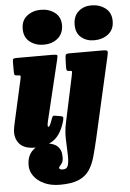

<svg xmlns="http://www.w3.org/2000/svg" viewBox="-70 -843 780 1151"><g transform="rotate(-5 319.5 -267.5)"><path d="M414.5 -690Q415.5 -741 446.8 -768Q478 -795 523.5 -795Q573 -795 608.2 -768Q643.5 -741 643.5 -690Q643.5 -639 608.2 -612Q573 -585 523.5 -585Q476.5 -585 445 -612Q413.5 -639 414.5 -690ZM594.5 -485 484.5 0Q470.5 60.5 457.2 108.5Q444 156.5 421.2 190.2Q398.5 224 356.8 242Q315 260 244.5 260Q189 260 149 241.2Q109 222.5 87.5 192.5Q66 162.5 66 129Q66 70.5 100.2 38.8Q134.5 7 178.5 7Q223 7 248.5 29.5Q274 52 273.5 95Q273.5 118 267 129.2Q260.5 140.5 254 146.2Q247.5 152 247 159Q247 170 270.5 170Q295 170 301.2 144.8Q307.5 119.5 305.5 78.5Q303.5 37.5 302.2 -10.2Q301 -58 310.5 -103L370 -382Q374 -401 374.5 -408Q375 -415 362 -415H359Q345 -415 342.8 -421.8Q340.5 -428.5 341 -444L342.5 -491Q343.5 -510 347.2 -515Q351 -520 366 -520H566Q594.5 -520 597 -513.2Q599.5 -506.5 594.5 -485ZM102 -690Q102 -741 136.8 -768Q171.5 -795 220 -795Q269 -795 304.2 -768Q339.5 -741 339 -690Q337 -639 303 -612Q269 -585 220 -585Q171.5 -585 136.8 -612Q102 -639 102 -690ZM292 -490 204.5 -126Q203.5 -121.5 202 -113.2Q200.5 -105 200.5 -101Q200.5 -92 205 -92Q213.5 -92 228 -135.5Q233 -150 236.8 -153.5Q240.5 -157 250.5 -155L287 -148.5Q299.5 -146.5 298 -134.2Q296.5 -122 291 -106Q266.5 -31.5 221.2 -3.2Q176 25 114.5 25Q53 25 24.8 -3.5Q-3.5 -32 -3.5 -77Q-3.5 -91.5 0.2 -110Q4 -128.5 6.5 -140L61.5 -386Q65.5 -404.5 65 -409.8Q64.5 -415 53 -415H50Q34.5 -415 30.5 -419.2Q26.5 -423.5 26.5 -440V-499Q26.5 -513.5 31.2 -516.8Q36 -520 50 -520H266Q291 -520 294.2 -515.2Q297.5 -510.5 292 -490Z"/></g></svg>

Font: Besley* Condensed Fatface
Style: Italic
Weight: 900
Width: 3
Italic angle: -13°
Designer: Owen Earl
Foundry: indestructible type*
Version: Version 3.000; ttfautohint (v1.8.3)